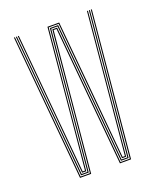

<svg xmlns="http://www.w3.org/2000/svg" viewBox="-117 -673 615 746"><g transform="rotate(-20 191.0 -300.0)"><path d="M85 0 30 -600H34L88.8 -4H127.2L151 -256.5L181.2 -579H200.8L230.5 -255.8L253.8 -4H292.2L348 -600H352L296 0H250L226.5 -253.8L197 -575H185L154.8 -253.8L131 0ZM92.2 -8 69.5 -256.8 38 -600H42L73.2 -259.5L96 -12H120L143.5 -260.8L174 -587H208L238 -260.2L261 -12H285L308 -256L340 -600H344L311.8 -253.2L288.8 -8H257.2L234.2 -258L204.2 -583H177.8L147.2 -258.5L123.8 -8ZM99.5 -16 77 -261.8 46 -600H50L80.8 -264L103.2 -20H112.8L135.8 -265L166.8 -595H215.2L245.8 -264.8L268.2 -20H277.8L300.5 -261.5L332 -600H336L304.2 -259.2L281.5 -16H264.5L241.8 -262.5L211.5 -591H170.5L139.5 -263L116.5 -16Z"/></g></svg>

Font: Big Shoulders Inline Display Thin Thin
Style: Regular
Weight: 250
Version: Version 2.002